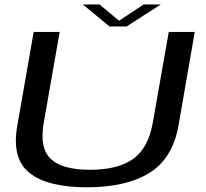

<svg xmlns="http://www.w3.org/2000/svg" viewBox="-20 -814 901 838"><path d="M359 3.5Q530 3.5 631.5 -59Q733 -121.5 759 -265.5L830 -674.5H716.5L647 -279Q627.5 -168 561.2 -120.5Q495 -73 372.5 -73Q251 -73 201.2 -120.8Q151.5 -168.5 171 -279L240.5 -674.5H127L55.5 -265.5Q30 -121.5 109.2 -59Q188.5 3.5 359 3.5ZM458 -698.5H532.5L682 -794.5H607L499.5 -723.5L414.5 -794.5H341.5Z"/></svg>

Font: Anybody Expanded
Style: Italic
Weight: 400
Width: 7
Italic angle: -10°
Version: Version 1.113;gftools[0.9.25]